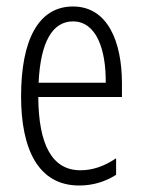

<svg xmlns="http://www.w3.org/2000/svg" viewBox="-20 -562 439 592"><path d="M205 -542C98 -542 45 -438 45 -265C45 -102 98 10 224 10C267 10 305 -2 338 -23V-74C301 -49 265 -37 228 -37C141 -37 99 -115 98 -263H356V-305C356 -432 313 -542 205 -542ZM205 -496C277 -496 307 -410 306 -307H99C105 -435 143 -496 205 -496Z"/></svg>

Font: Noto Sans Armenian ExtraCondensed Light
Style: Regular
Weight: 300
Width: 2
Designer: Monotype Design Team
Foundry: Monotype Imaging Inc.
Version: Version 2.008